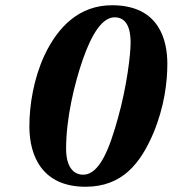

<svg xmlns="http://www.w3.org/2000/svg" viewBox="-20 -700 658 732"><path d="M92 -218C92 -104 142 12 306 12C447 12 516 -78 565 -193C607 -294 618 -388 618 -456C618 -543 590 -680 407 -680C283 -680 201 -599 149 -488C109 -401 92 -302 92 -218ZM232 -133C232 -248 263 -379 296 -474C329 -568 369 -634 417 -634C463 -634 478 -591 478 -538C478 -491 463 -368 430 -251C398 -135 360 -34 297 -34C258 -34 232 -67 232 -133Z"/></svg>

Font: Heuristica
Style: Bold Italic
Weight: 700
Italic angle: -13°
Version: Version 1.0.1